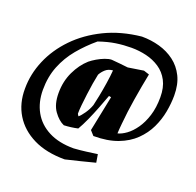

<svg xmlns="http://www.w3.org/2000/svg" viewBox="-150 -834 1224 1202"><g transform="rotate(20 462.5 -233.0)"><path d="M403 211Q280 211 194 168.5Q108 126 62.5 51.5Q17 -23 18 -121Q18 -218 57.5 -311Q97 -404 172 -481.5Q247 -559 353.5 -611Q460 -663 595 -677Q657 -677 713.5 -661Q770 -645 814.5 -611.5Q859 -578 885 -525.5Q911 -473 911 -399Q911 -347 900.5 -290Q890 -233 864.5 -179.5Q839 -126 794.5 -82.5Q750 -39 683 -13.5Q616 12 522 12L495 -18L543 -254L528 -257Q513 -216 494.5 -168.5Q476 -121 456 -76.5Q436 -32 417 0Q395 5 371.5 8Q348 11 325 12Q288 -4 256.5 -48Q225 -92 225 -167Q225 -245 255.5 -309Q286 -373 332 -414Q349 -428 373.5 -442.5Q398 -457 423.5 -466.5Q449 -476 467 -476Q495 -474 522.5 -471Q550 -468 577 -465L680 -481L717 -469Q709 -430 700.5 -383Q692 -336 684.5 -289.5Q677 -243 672 -204Q667 -161 663 -121Q659 -81 658 -55Q684 -61 714.5 -83Q745 -105 772 -143.5Q799 -182 816 -236Q833 -290 833 -359Q833 -424 809.5 -468.5Q786 -513 746 -539.5Q706 -566 657.5 -577.5Q609 -589 558 -589Q507 -589 456 -581.5Q405 -574 344 -553Q282 -501 232.5 -441.5Q183 -382 154.5 -310.5Q126 -239 126 -152Q126 -70 161 -7Q196 56 264.5 91.5Q333 127 432 127Q476 124 513.5 119Q551 114 587 109L596 163Q548 175 500 187.5Q452 200 403 211ZM392 -72Q406 -83 425.5 -111Q445 -139 456 -170Q462 -194 470.5 -237Q479 -280 486.5 -328.5Q494 -377 497 -416Q468 -414 449 -397.5Q430 -381 418 -359Q412 -332 406 -295Q400 -258 395 -219Q390 -180 386.5 -145Q383 -110 383 -87Q386 -80 392 -72Z"/></g></svg>

Font: Albura ExtraBold
Style: Italic
Weight: 758
Italic angle: -7°
Designer: Mercedes Jáuregui
Foundry: Omnibus-Type Team
Version: Version 1.000; ttfautohint (v1.8.3)